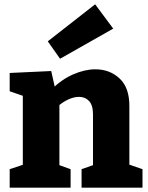

<svg xmlns="http://www.w3.org/2000/svg" viewBox="-20 -872 689 892"><path d="M25 0V-86L106 -113L86 -89V-447L106 -420L25 -448V-533L218 -542L239 -448L218 -455Q266 -503 320 -526.5Q374 -550 423 -550Q490 -550 536 -507Q582 -464 581 -376V-89L567 -112L642 -86V0H359V-86L430 -111L412 -86V-341Q412 -383 394 -402.5Q376 -422 347 -422Q324 -422 297.5 -410Q271 -398 245 -375L256 -398V-86L241 -110L308 -86V0ZM259 -599 202 -680 422 -852 506 -739Z"/></svg>

Font: Bitter Thin ExtraBold
Style: Regular
Weight: 800
Version: Version 3.020